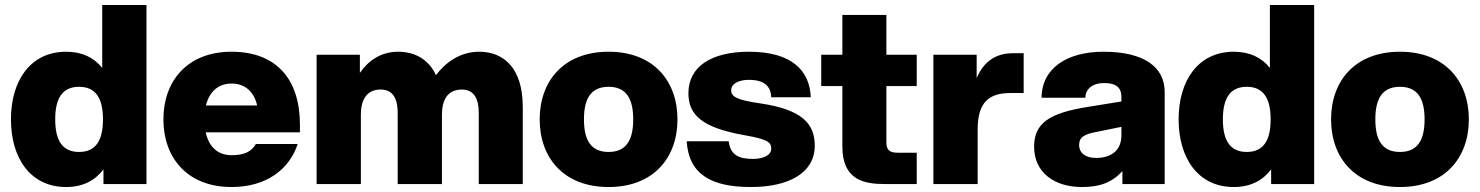

<svg xmlns="http://www.w3.org/2000/svg" viewBox="-20 -740 5950 772"><path d="M569 0V-720H391V-467C358 -508 311 -532 246 -532C101 -532 24 -414 24 -260C24 -106 101 12 246 12C314 12 363 -15 396 -59V0ZM202 -260C202 -342 229 -391 298 -391C367 -391 394 -342 394 -260C394 -178 367 -129 298 -129C229 -129 202 -178 202 -260Z M911 12C1050 12 1143 -58 1177 -161H1009C991 -131 964 -116 911 -116C856 -116 820 -149 807 -208H1186V-238C1186 -423 1090 -532 911 -532C733 -532 637 -414 637 -260C637 -106 733 12 911 12ZM808 -316C822 -372 858 -404 911 -404C965 -404 1001 -372 1014 -316Z M1905 -287V0H2082V-310C2082 -470 2002 -532 1907 -532C1832 -532 1773 -491 1733 -438C1702 -504 1645 -532 1581 -532C1511 -532 1460 -495 1427 -447V-520H1253V0H1431V-279C1431 -337 1453 -380 1511 -380C1563 -380 1579 -338 1579 -287V0H1757V-279C1757 -337 1779 -380 1837 -380C1889 -380 1905 -338 1905 -287Z M2427 12C2608 12 2704 -106 2704 -260C2704 -414 2608 -532 2427 -532C2246 -532 2150 -414 2150 -260C2150 -106 2246 12 2427 12ZM2328 -260C2328 -342 2355 -391 2427 -391C2499 -391 2526 -342 2526 -260C2526 -178 2499 -129 2427 -129C2355 -129 2328 -178 2328 -260Z M2999 12C3152 12 3256 -45 3256 -154C3256 -242 3206 -299 3039 -324C2942 -338 2920 -351 2920 -377C2920 -403 2949 -419 2992 -419C3034 -419 3079 -407 3081 -349H3240C3236 -454 3166 -532 2992 -532C2841 -532 2748 -473 2748 -365C2748 -278 2803 -227 2970 -197C3068 -180 3081 -168 3081 -142C3081 -115 3047 -101 3008 -101C2953 -101 2917 -115 2910 -172H2741C2750 -35 2845 12 2999 12Z M3367 -680V-520H3282V-394H3367V-151C3367 -16 3454 0 3538 0H3666V-126H3589C3553 -126 3544 -140 3544 -169V-394H3666V-520H3544V-680Z M3733 0H3911V-219C3911 -329 3956 -366 4044 -366H4096V-526H4053C3985 -526 3936 -494 3907 -426V-520H3733Z M4493 0H4663V-370C4663 -470 4581 -532 4417 -532C4273 -532 4169 -468 4168 -347H4344C4344 -377 4367 -406 4419 -406C4480 -406 4489 -377 4489 -349V-332L4353 -310C4196 -285 4138 -243 4138 -150C4138 -45 4221 12 4330 12C4399 12 4449 -4 4493 -52ZM4319 -157C4319 -189 4341 -201 4391 -210L4489 -230V-196C4489 -130 4442 -105 4387 -105C4344 -105 4319 -125 4319 -157Z M5264 0V-720H5086V-467C5053 -508 5006 -532 4941 -532C4796 -532 4719 -414 4719 -260C4719 -106 4796 12 4941 12C5009 12 5058 -15 5091 -59V0ZM4897 -260C4897 -342 4924 -391 4993 -391C5062 -391 5089 -342 5089 -260C5089 -178 5062 -129 4993 -129C4924 -129 4897 -178 4897 -260Z M5609 12C5790 12 5886 -106 5886 -260C5886 -414 5790 -532 5609 -532C5428 -532 5332 -414 5332 -260C5332 -106 5428 12 5609 12ZM5510 -260C5510 -342 5537 -391 5609 -391C5681 -391 5708 -342 5708 -260C5708 -178 5681 -129 5609 -129C5537 -129 5510 -178 5510 -260Z"/></svg>

Font: Aspekta 850
Style: Regular
Weight: 850
Designer: Ivo Dolenc
Version: Version 2.000